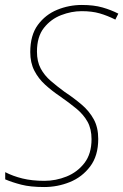

<svg xmlns="http://www.w3.org/2000/svg" viewBox="-20 -744 497 774"><path d="M158 10Q103 10 66 0.5Q29 -9 1 -21V-50Q32 -34 70.5 -24.5Q109 -15 159 -15Q205 -15 248.5 -32.5Q292 -50 320.5 -87Q349 -124 349 -183Q349 -224 333 -253Q317 -282 288 -306Q259 -330 220 -357Q189 -378 162 -402.5Q135 -427 118.5 -459Q102 -491 102 -534Q102 -602 132.5 -643.5Q163 -685 210.5 -704.5Q258 -724 310 -724Q358 -724 393 -714Q428 -704 457 -689L445 -665Q413 -681 382 -690Q351 -699 309 -699Q268 -699 226.5 -683Q185 -667 157 -631.5Q129 -596 129 -536Q129 -496 144 -468Q159 -440 184.5 -418Q210 -396 240 -374Q279 -348 309.5 -322Q340 -296 358 -263Q376 -230 376 -184Q376 -116 343.5 -73Q311 -30 261.5 -10Q212 10 158 10Z"/></svg>

Font: Noto Sans SemiCondensed Thin
Style: Italic
Weight: 100
Width: 4
Italic angle: -12°
Designer: Monotype Design Team
Foundry: Monotype Imaging Inc.
Version: Version 2.013; ttfautohint (v1.8.4.7-5d5b)